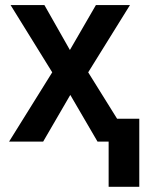

<svg xmlns="http://www.w3.org/2000/svg" viewBox="-20 -548 574 743"><path d="M15.1 0ZM250.5 -354.5 351.1 -528.3H482.9L321.3 -268.1L488.3 0H357.4L252 -180.7L147 0H15.1L182.1 -268.1L21 -528.3H151.9ZM519 174.8H400.4V-88.4H519Z"/></svg>

Font: Roboto-o Medium
Style: Regular
Weight: 500
Designer: Google
Version: Version 2.134; 2016; ttfautohint (v1.6)